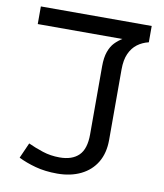

<svg xmlns="http://www.w3.org/2000/svg" viewBox="-82 -782 735 858"><g transform="rotate(10 286.0 -353.5)"><path d="M235 8Q180 8 136 -4Q92 -16 58 -33L89 -103Q119 -89 155.5 -77Q192 -65 233 -65Q290 -65 320 -94.5Q350 -124 350 -190V-499Q350 -539 359.5 -565.5Q369 -592 384.5 -608Q400 -624 418 -635H34V-715H537V-641Q508 -634 486 -617.5Q464 -601 451 -572.5Q438 -544 438 -500V-181Q438 -121 413 -79Q388 -37 342 -14.5Q296 8 235 8Z"/></g></svg>

Font: ltelugu25
Style: Book
Weight: 400
Designer: Jelle Bosma - Monotype Design Team
Foundry: Monotype Imaging Inc.
Version: Version 2.003